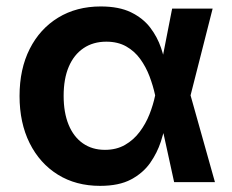

<svg xmlns="http://www.w3.org/2000/svg" viewBox="-20 -573 729 604"><path d="M294.9 11.7Q218.8 11.7 161.9 -23.7Q105 -59.1 73.2 -122.8Q41.5 -186.5 41.5 -271Q41.5 -356 73.5 -419.2Q105.5 -482.4 163.1 -517.6Q220.7 -552.7 296.9 -552.7Q354.5 -552.7 392.3 -534.2Q430.2 -515.6 452.6 -486.1Q475.1 -456.5 486.6 -422.4Q498 -388.2 502.9 -357.4H547.9L579.1 -274.4L656.2 0H527.8L467.8 -274.4Q461.4 -303.7 450.2 -333.3Q439 -362.8 421.1 -387.5Q403.3 -412.1 377 -427Q350.6 -441.9 314.5 -441.9Q272.9 -441.9 242.7 -421.4Q212.4 -400.9 196.3 -363Q180.2 -325.2 180.2 -271.5Q180.2 -218.8 195.8 -180.7Q211.4 -142.6 240.7 -122.1Q270 -101.6 310.1 -101.6Q346.2 -101.6 373.3 -117.2Q400.4 -132.8 419.4 -158.2Q438.5 -183.6 450.2 -213.4Q461.9 -243.2 467.8 -271.5L521.5 -545.9H648.9L579.1 -271.5L547.9 -193.4H503.9Q497.6 -163.1 486.1 -127.7Q474.6 -92.3 452.4 -60.5Q430.2 -28.8 392.3 -8.5Q354.5 11.7 294.9 11.7Z"/></svg>

Font: Inter
Style: 650
Weight: 650
Designer: Rasmus Andersson
Foundry: rsms
Version: Version 4.001;git-66647c0bb